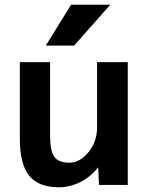

<svg xmlns="http://www.w3.org/2000/svg" viewBox="-20 -783 630 813"><path d="M281 -763H447L294 -590H174ZM192 -520V-210Q192 -143 210.5 -118.5Q229 -94 274 -94Q318 -94 354.5 -138.5Q391 -183 391 -243V-520H521V0H399L396 -73H394Q364 -34 320 -12Q276 10 229 10Q144 10 104 -38.5Q64 -87 64 -197V-520Z"/></svg>

Font: Mplus 1p Bold
Style: Bold
Weight: 700
Version: Version 1.061